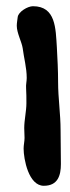

<svg xmlns="http://www.w3.org/2000/svg" viewBox="-20 -716 226 618"><path d="M65 -384C65 -358 58 -330 58 -304C58 -293 59 -283 59 -272C59 -261 56 -249 56 -238C56 -204 72 -118 121 -118C166 -118 176 -151 176 -188C176 -224 175 -261 175 -297C175 -349 167 -400 167 -452C167 -489 165 -528 163 -564C159 -624 160 -696 86 -696C69 -696 39 -678 37 -661C36 -652 34 -642 34 -633C34 -610 50 -581 53 -561C57 -529 66 -498 66 -465C66 -454 63 -443 64 -432C65 -416 65 -400 65 -384Z"/></svg>

Font: ChillLongCangKaiShu ExtraBold
Style: Regular
Weight: 800
Version: Version 3.500;Glyphs 3.1.1 (3135)